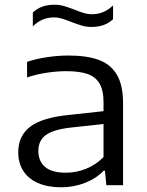

<svg xmlns="http://www.w3.org/2000/svg" viewBox="-20 -787 623 816"><path d="M503 -348.5V0H432L426 -61.5H420.5Q390 -29 341.8 -10Q293.5 9 240.5 9Q182.5 9 141.2 -9.2Q100 -27.5 78.8 -61Q57.5 -94.5 57.5 -139.5Q57.5 -210 108.8 -248.8Q160 -287.5 273 -298.5L420 -314.5V-352.5Q420 -404 402.5 -432.8Q385 -461.5 350.8 -473Q316.5 -484.5 261 -484.5Q222.5 -484.5 179 -478Q135.5 -471.5 95 -458V-524Q133 -537 180 -544Q227 -551 271 -551Q350 -551 400.8 -532Q451.5 -513 477.2 -468.5Q503 -424 503 -348.5ZM420 -119.5V-260L278 -244.5Q205.5 -236 174.2 -212.5Q143 -189 143 -146Q143 -101.5 172 -77.2Q201 -53 259.5 -53Q304.5 -53 346 -69.8Q387.5 -86.5 420 -119.5ZM282 -694Q259 -703.5 242.5 -708.2Q226 -713 210 -713Q183.5 -713 161.8 -704Q140 -695 119.5 -675V-733.5Q153.5 -767 211.5 -767Q232.5 -767 251.5 -761.5Q270.5 -756 298 -745.5Q321 -736 337.5 -731.2Q354 -726.5 370 -726.5Q396.5 -726.5 418.2 -735.5Q440 -744.5 460.5 -764V-705.5Q427 -672.5 368.5 -672.5Q347.5 -672.5 328.5 -678Q309.5 -683.5 282 -694Z"/></svg>

Font: Encode Sans Expanded
Style: Regular
Weight: 400
Width: 7
Designer: Multiple Designers
Foundry: Impallari Type
Version: Version 2.000